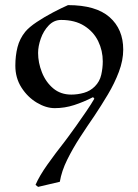

<svg xmlns="http://www.w3.org/2000/svg" viewBox="-20 -722 540 751"><path d="M214 -11 129 9 119 1Q134 -34 166 -79Q198 -124 232 -167Q232 -167 245.5 -185Q259 -203 278.5 -230.5Q298 -258 317.5 -286.5Q337 -315 349 -336L344 -342Q307 -323 270 -311Q233 -299 194 -299Q160 -299 124 -320.5Q88 -342 64 -379.5Q40 -417 40 -465Q40 -504 48.5 -537.5Q57 -571 79 -598Q94 -616 124 -636Q154 -656 187.5 -673.5Q221 -691 246 -702Q355 -702 408.5 -655Q462 -608 462 -528Q462 -486 445 -441Q428 -396 402 -352.5Q376 -309 350 -270Q323 -231 294 -186.5Q265 -142 243 -97.5Q221 -53 214 -11ZM351 -384Q370 -403 376 -429.5Q382 -456 382 -482Q382 -524 364 -561Q346 -598 309.5 -621Q273 -644 219 -644Q191 -644 170.5 -622.5Q150 -601 139.5 -571Q129 -541 129 -515Q129 -477 144 -439Q159 -401 188 -376.5Q217 -352 259 -352Q284 -352 308.5 -359Q333 -366 351 -384Z"/></svg>

Font: Aref Ruqaa Ink
Style: Regular
Weight: 400
Designer: Abdullah Aref
Version: Version 1.005